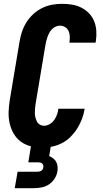

<svg xmlns="http://www.w3.org/2000/svg" viewBox="-20 -763 540 1003"><path d="M201 8Q170 8 141 1Q112 -6 89 -23Q66 -40 51.5 -65Q37 -90 30.5 -118.5Q24 -147 25 -178Q26 -209 31 -240L82 -545Q86 -570 94.5 -596Q103 -622 117.5 -645.5Q132 -669 153 -688.5Q174 -708 199 -720.5Q224 -733 250.5 -738Q277 -743 303 -743Q330 -743 355.5 -739Q381 -735 404 -723.5Q427 -712 444.5 -694Q462 -676 471.5 -653Q481 -630 483 -603.5Q485 -577 481 -550L479 -540H342L343 -544Q345 -559 344.5 -574Q344 -589 338 -601.5Q332 -614 320 -621.5Q308 -629 293 -629Q282 -629 271 -624Q260 -619 251.5 -610.5Q243 -602 237.5 -591.5Q232 -581 228 -570Q224 -559 221.5 -548Q219 -537 217 -526L166 -221Q164 -209 163 -196.5Q162 -184 162 -172.5Q162 -161 165 -149.5Q168 -138 173 -128Q178 -118 188 -112Q198 -106 210 -106Q225 -106 239.5 -114.5Q254 -123 263.5 -136.5Q273 -150 278 -165Q283 -180 285 -195H422V-194Q418 -168 408.5 -142.5Q399 -117 384.5 -93.5Q370 -70 350 -49.5Q330 -29 305 -16Q280 -3 253.5 2.5Q227 8 201 8ZM57 220 72 134H172Q177 134 182.5 133.5Q188 133 193 130.5Q198 128 201.5 123.5Q205 119 206 114Q207 108 206 102Q205 96 201 92Q197 88 191.5 86.5Q186 85 180 85H128L159 -106H263L237 52Q248 57 258 64.5Q268 72 273.5 82.5Q279 93 280.5 106Q282 119 280 132Q277 152 265 170.5Q253 189 235.5 200.5Q218 212 197.5 216Q177 220 157 220Z"/></svg>

Font: Iosevka Term Curly Hv Obl
Style: Regular
Weight: 900
Italic angle: -9°
Designer: Belleve Invis
Foundry: Belleve Invis
Version: Version 32.3.0